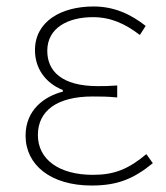

<svg xmlns="http://www.w3.org/2000/svg" viewBox="-20 -560 514 593"><path d="M263 13C342 13 392 -7 452 -56L432 -84C376 -37 332 -20 267 -20C163 -20 97 -67 97 -143C97 -217 155 -262 266 -262C291 -262 311 -262 342 -259V-296C315 -294 302 -294 282 -294C170 -294 126 -341 126 -403C126 -474 190 -507 267 -507C322 -507 366 -487 412 -452L430 -480C384 -516 333 -540 269 -540C169 -540 88 -494 88 -405C88 -350 119 -304 174 -282V-277C116 -262 59 -220 59 -141C59 -51 136 13 263 13Z"/></svg>

Font: Kinto Sans Thin
Style: Regular
Weight: 100
Designer: Authors: Ryoko NISHIZUKA  (kana & ideographs); Paul D. Hunt (Latin, Greek & Cyrillic); Wenlong ZHANG  (bopomofo); Sandol
Foundry: Adobe Systems Incorporated, ookami Inc.
Version: Version 0.001